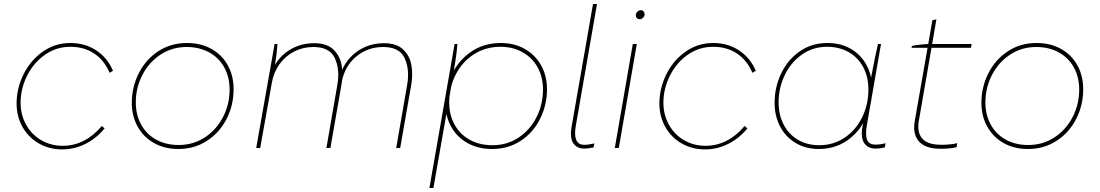

<svg xmlns="http://www.w3.org/2000/svg" viewBox="-20 -740 5500 960"><path d="M63 -223Q63 -298 97.5 -368Q132 -438 193.5 -481.5Q255 -525 332 -525Q406 -525 462 -487.5Q518 -450 545 -386L528 -376Q502 -438 451.5 -472Q401 -506 332 -506Q260 -506 203 -465Q146 -424 114.5 -359.5Q83 -295 83 -227Q83 -167 110 -117.5Q137 -68 185.5 -39.5Q234 -11 294 -11Q350 -11 399.5 -36.5Q449 -62 489 -110L503 -98Q462 -48 407 -20.5Q352 7 291 7Q226 7 174 -23Q122 -53 92.5 -105.5Q63 -158 63 -223Z M639 -226Q639 -304 673.5 -373Q708 -442 771 -483.5Q834 -525 914 -525Q984 -525 1037 -495.5Q1090 -466 1119 -413.5Q1148 -361 1148 -294Q1148 -214 1113 -145.5Q1078 -77 1015 -36Q952 5 872 5Q803 5 750.5 -24.5Q698 -54 668.5 -106.5Q639 -159 639 -226ZM1128 -292Q1128 -354 1101.5 -402.5Q1075 -451 1026 -478Q977 -505 913 -505Q840 -505 782 -466.5Q724 -428 691.5 -364.5Q659 -301 659 -228Q659 -166 685.5 -117.5Q712 -69 760.5 -42Q809 -15 873 -15Q947 -15 1005 -53.5Q1063 -92 1095.5 -155.5Q1128 -219 1128 -292Z M1353 -520H1367Q1366 -495 1361.5 -461Q1357 -427 1350 -390L1344 -396Q1373 -456 1427.5 -490Q1482 -524 1551 -524Q1615 -524 1648 -491.5Q1681 -459 1688.5 -411.5Q1696 -364 1687 -315L1632 0H1612L1667 -317Q1680 -392 1654.5 -448.5Q1629 -505 1547 -505Q1495 -505 1451 -482.5Q1407 -460 1377.5 -419Q1348 -378 1339 -325L1281 0H1261ZM1896 -505Q1817 -505 1759 -455.5Q1701 -406 1688 -325L1685 -378Q1712 -446 1769 -485Q1826 -524 1900 -524Q1964 -524 1997 -491.5Q2030 -459 2037.5 -411.5Q2045 -364 2036 -315L1981 0H1961L2016 -317Q2029 -392 2003.5 -448.5Q1978 -505 1896 -505Z M2253 -520H2267Q2264 -479 2257 -435Q2250 -391 2246 -366L2244 -354L2243 -347L2147 200H2127ZM2207 -223Q2207 -302 2241 -371.5Q2275 -441 2338 -483Q2401 -525 2484 -525Q2552 -525 2604.5 -495Q2657 -465 2686 -412.5Q2715 -360 2715 -294Q2715 -216 2681 -147Q2647 -78 2584.5 -36.5Q2522 5 2441 5Q2371 5 2318 -24.5Q2265 -54 2236 -106Q2207 -158 2207 -223ZM2695 -292Q2695 -354 2668.5 -402.5Q2642 -451 2593.5 -478.5Q2545 -506 2482 -506Q2408 -506 2349.5 -468.5Q2291 -431 2258.5 -367Q2226 -303 2226 -227Q2226 -166 2252.5 -117.5Q2279 -69 2328 -41.5Q2377 -14 2443 -14Q2516 -14 2573.5 -52.5Q2631 -91 2663 -155Q2695 -219 2695 -292Z M2839 -112 2945 -720H2965L2859 -111Q2851 -66 2861 -41Q2871 -16 2901 -16Q2923 -16 2952 -23L2948 -3Q2920 3 2902 3Q2864 3 2846 -24.5Q2828 -52 2839 -112Z M3144 -520H3164L3074 0H3054ZM3159 -663Q3159 -673 3166.5 -681Q3174 -689 3184 -689Q3193 -689 3198 -683Q3203 -677 3203 -669Q3203 -659 3195.5 -651.5Q3188 -644 3179 -644Q3170 -644 3164.5 -649.5Q3159 -655 3159 -663Z M3277 -223Q3277 -298 3311.5 -368Q3346 -438 3407.5 -481.5Q3469 -525 3546 -525Q3620 -525 3676 -487.5Q3732 -450 3759 -386L3742 -376Q3716 -438 3665.5 -472Q3615 -506 3546 -506Q3474 -506 3417 -465Q3360 -424 3328.5 -359.5Q3297 -295 3297 -227Q3297 -167 3324 -117.5Q3351 -68 3399.5 -39.5Q3448 -11 3508 -11Q3564 -11 3613.5 -36.5Q3663 -62 3703 -110L3717 -98Q3676 -48 3621 -20.5Q3566 7 3505 7Q3440 7 3388 -23Q3336 -53 3306.5 -105.5Q3277 -158 3277 -223Z M4295 -119 4309 -178 4333 -339Q4337 -358 4340 -376Q4358 -472 4370 -520H4385L4315 -118Q4306 -70 4314.5 -43.5Q4323 -17 4358 -17Q4383 -17 4408 -24L4404 -3Q4380 3 4359 3Q4317 3 4299 -28Q4281 -59 4295 -119ZM4341 -297Q4341 -218 4308.5 -148.5Q4276 -79 4215 -37Q4154 5 4074 5Q4009 5 3958.5 -25Q3908 -55 3880.5 -107.5Q3853 -160 3853 -226Q3853 -304 3886 -373Q3919 -442 3979 -483.5Q4039 -525 4117 -525Q4184 -525 4234.5 -495.5Q4285 -466 4313 -414Q4341 -362 4341 -297ZM3873 -228Q3873 -166 3898 -117.5Q3923 -69 3969 -41.5Q4015 -14 4076 -14Q4147 -14 4203 -51.5Q4259 -89 4290.5 -153Q4322 -217 4322 -293Q4322 -354 4297 -402.5Q4272 -451 4225 -478.5Q4178 -506 4115 -506Q4045 -506 3990 -467.5Q3935 -429 3904 -365Q3873 -301 3873 -228Z M4554 -136 4642 -639 4662 -643 4574 -135Q4565 -82 4588 -51.5Q4611 -21 4665 -17Q4687 -15 4716.5 -17Q4746 -19 4766 -24L4763 -4Q4743 1 4714.5 3Q4686 5 4661 3Q4598 -2 4570.5 -38Q4543 -74 4554 -136ZM4630 -520H4838L4835 -501H4538L4539 -510Q4554 -514 4583 -517Q4612 -520 4630 -520Z M4887 -226Q4887 -304 4921.5 -373Q4956 -442 5019 -483.5Q5082 -525 5162 -525Q5232 -525 5285 -495.5Q5338 -466 5367 -413.5Q5396 -361 5396 -294Q5396 -214 5361 -145.5Q5326 -77 5263 -36Q5200 5 5120 5Q5051 5 4998.5 -24.5Q4946 -54 4916.5 -106.5Q4887 -159 4887 -226ZM5376 -292Q5376 -354 5349.5 -402.5Q5323 -451 5274 -478Q5225 -505 5161 -505Q5088 -505 5030 -466.5Q4972 -428 4939.5 -364.5Q4907 -301 4907 -228Q4907 -166 4933.5 -117.5Q4960 -69 5008.5 -42Q5057 -15 5121 -15Q5195 -15 5253 -53.5Q5311 -92 5343.5 -155.5Q5376 -219 5376 -292Z"/></svg>

Font: Fixel Italic Variable Display Thin
Style: Italic
Weight: 100
Italic angle: -10°
Designer: AlfaBravo + MacPaw
Foundry: Kyrylo Tkachov, Marchela Mozhyna, Serhii Makarenko, Maria Weinstein, Zakhar Kryvoshyya
Version: Version 1.210;Glyphs 3.2 (3217)